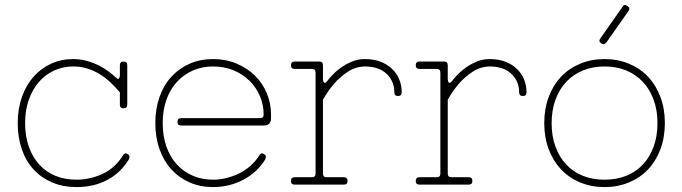

<svg xmlns="http://www.w3.org/2000/svg" viewBox="-20 -750 2772 780"><path d="M291 10Q236 10 191.5 -9Q147 -28 116 -62Q85 -96 68.5 -144Q52 -192 52 -250Q52 -308 69 -356Q86 -404 116 -438Q146 -472 187 -491Q228 -510 277 -510Q307 -510 333.5 -502.5Q360 -495 382.5 -483.5Q405 -472 422 -459Q439 -446 451 -435Q460 -426 463.5 -431.5Q467 -437 467 -445V-485Q467 -500 482 -500Q497 -500 497 -485V-325Q497 -310 482 -310Q467 -310 467 -325V-375Q449 -396 429 -415Q409 -434 385.5 -448.5Q362 -463 335 -471.5Q308 -480 277 -480Q236 -480 200 -463.5Q164 -447 138 -417Q112 -387 97 -344.5Q82 -302 82 -250Q82 -197 97 -154.5Q112 -112 139 -82Q166 -52 204.5 -36Q243 -20 291 -20Q345 -20 396.5 -43.5Q448 -67 481 -121Q489 -132 500 -123Q506 -119 506 -112.5Q506 -106 502 -100Q468 -46 414 -18Q360 10 291 10Z M846 10Q793 10 750 -9Q707 -28 676 -62Q645 -96 628 -144Q611 -192 611 -250Q611 -308 628 -356Q645 -404 676 -438Q707 -472 750 -491Q793 -510 846 -510Q898 -510 941.5 -491.5Q985 -473 1016 -442.5Q1047 -412 1064 -371Q1081 -330 1081 -285V-270Q1081 -240 1051 -240H716Q701 -240 701 -255Q701 -270 716 -270H1036Q1051 -270 1051 -285Q1051 -324 1036 -359.5Q1021 -395 993.5 -422Q966 -449 928.5 -464.5Q891 -480 846 -480Q801 -480 763.5 -463.5Q726 -447 698.5 -417Q671 -387 656 -344.5Q641 -302 641 -250Q641 -197 656 -154.5Q671 -112 698.5 -82Q726 -52 763.5 -36Q801 -20 846 -20Q870 -20 896.5 -26Q923 -32 948.5 -44Q974 -56 996 -75Q1018 -94 1035 -121Q1042 -132 1054 -123Q1060 -119 1060 -112.5Q1060 -106 1056 -100Q1022 -47 966 -18.5Q910 10 846 10Z M1292 -45Q1292 -30 1307 -30H1377Q1392 -30 1392 -15Q1392 0 1377 0H1177Q1162 0 1162 -15Q1162 -30 1177 -30H1247Q1262 -30 1262 -45V-455Q1262 -470 1247 -470H1177Q1162 -470 1162 -485Q1162 -500 1177 -500H1277Q1292 -500 1292 -485V-429Q1292 -425 1293 -421Q1294 -417 1296 -415Q1298 -413 1301 -413.5Q1304 -414 1308 -419Q1315 -429 1329.5 -444.5Q1344 -460 1364 -474.5Q1384 -489 1409 -499.5Q1434 -510 1462 -510Q1498 -510 1525.5 -499.5Q1553 -489 1572.5 -470.5Q1592 -452 1602 -427.5Q1612 -403 1612 -375Q1612 -360 1597 -360Q1582 -360 1582 -375Q1582 -420 1550.5 -450Q1519 -480 1462 -480Q1424 -479 1393 -458.5Q1362 -438 1339 -412Q1313 -382 1292 -345Z M1799 -45Q1799 -30 1814 -30H1884Q1899 -30 1899 -15Q1899 0 1884 0H1684Q1669 0 1669 -15Q1669 -30 1684 -30H1754Q1769 -30 1769 -45V-455Q1769 -470 1754 -470H1684Q1669 -470 1669 -485Q1669 -500 1684 -500H1784Q1799 -500 1799 -485V-429Q1799 -425 1800 -421Q1801 -417 1803 -415Q1805 -413 1808 -413.5Q1811 -414 1815 -419Q1822 -429 1836.5 -444.5Q1851 -460 1871 -474.5Q1891 -489 1916 -499.5Q1941 -510 1969 -510Q2005 -510 2032.5 -499.5Q2060 -489 2079.5 -470.5Q2099 -452 2109 -427.5Q2119 -403 2119 -375Q2119 -360 2104 -360Q2089 -360 2089 -375Q2089 -420 2057.5 -450Q2026 -480 1969 -480Q1931 -479 1900 -458.5Q1869 -438 1846 -412Q1820 -382 1799 -345Z M2436 10Q2382 10 2336.5 -9Q2291 -28 2259 -62Q2227 -96 2209 -144Q2191 -192 2191 -250Q2191 -308 2209 -356Q2227 -404 2259 -438Q2291 -472 2336.5 -491Q2382 -510 2436 -510Q2490 -510 2535.5 -491Q2581 -472 2613 -438Q2645 -404 2663 -356Q2681 -308 2681 -250Q2681 -192 2663 -144Q2645 -96 2613 -62Q2581 -28 2535.5 -9Q2490 10 2436 10ZM2436 -20Q2485 -20 2524.5 -36Q2564 -52 2592 -82Q2620 -112 2635.5 -154.5Q2651 -197 2651 -250Q2651 -302 2635.5 -344.5Q2620 -387 2592 -417Q2564 -447 2524.5 -463.5Q2485 -480 2436 -480Q2387 -480 2347.5 -463.5Q2308 -447 2280 -417Q2252 -387 2236.5 -344.5Q2221 -302 2221 -250Q2221 -197 2236.5 -154.5Q2252 -112 2280 -82Q2308 -52 2347.5 -36Q2387 -20 2436 -20ZM2508 -721Q2517 -736 2529 -725Q2542 -718 2533 -705L2443 -577Q2434 -566 2422 -574Q2410 -582 2419 -594Z"/></svg>

Font: Nixie One
Style: Regular
Weight: 400
Designer: Jovanny Lemonad
Foundry: Jovanny Lemonad
Version: Version 1.000 2011 initial release